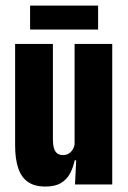

<svg xmlns="http://www.w3.org/2000/svg" viewBox="-20 -659 458 686"><path d="M169 -502V-163.5Q169 -144 172.2 -131.2Q175.5 -118.5 183.5 -111.8Q191.5 -105 205.5 -105Q217.5 -105 226 -110.5Q234.5 -116 240 -125.2Q245.5 -134.5 247.5 -146.5L275 -86.5H247Q241.5 -60.5 230.2 -39.2Q219 -18 198 -5.2Q177 7.5 142 7.5Q103.5 7.5 79.8 -9Q56 -25.5 45 -58.5Q34 -91.5 34 -140V-502ZM381 -502V0H248L253 -103L246.5 -104V-502ZM87.5 -553.5V-639H330.5V-553.5Z"/></svg>

Font: Anek Latin Condensed
Style: Bold
Weight: 700
Width: 3
Designer: Yesha Goshar
Foundry: Ek Type
Version: Version 1.003